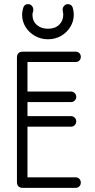

<svg xmlns="http://www.w3.org/2000/svg" viewBox="-20 -909 460 929"><path d="M346 -51Q357 -51 364 -43.5Q371 -36 371 -25Q371 -15 364 -7.5Q357 0 346 0H91Q62 0 62 -29V-630Q62 -659 91 -659H346Q357 -659 364 -652Q371 -645 371 -634Q371 -623 364 -616Q357 -609 346 -609H113V-466H324Q334 -466 341.5 -458.5Q349 -451 349 -440Q349 -430 341.5 -422.5Q334 -415 324 -415H113V-347H324Q334 -347 341.5 -339.5Q349 -332 349 -322Q349 -311 341.5 -303.5Q334 -296 324 -296H113V-51ZM284 -854Q283 -859 283 -863Q283 -873 290.5 -881Q298 -889 308 -889Q326 -889 332 -872Q337 -855 337 -838Q337 -806 320 -778.5Q303 -751 275 -735Q247 -719 212 -719Q178 -719 149.5 -735Q121 -751 104 -778Q87 -805 87 -838Q87 -846 88.5 -854.5Q90 -863 92 -870Q97 -889 116 -889Q127 -889 134 -881Q141 -873 141 -863Q141 -860 141 -857Q137 -844 137 -838Q137 -807 158 -788.5Q179 -770 212 -770Q246 -770 266 -789Q286 -808 286 -838Q286 -844 284 -854Z"/></svg>

Font: Libertine Sup
Style: Regular
Weight: 400
Designer: Bastien Sozeau
Foundry: NBR — Bastien Sozeau
Version: Version 2.003; ttfautohint (v1.8.4.7-5d5b);gftools[0.9.33]